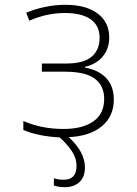

<svg xmlns="http://www.w3.org/2000/svg" viewBox="-20 -560 570 798"><path d="M249 218Q236 218 224 216Q212 214 204 211V181Q221 187 245 187Q298 187 298 130Q298 97 278.5 68Q259 39 228 11Q185 9 145.5 1Q106 -7 77 -20V-57Q117 -40 158 -32Q199 -24 244 -24Q323 -24 368 -55.5Q413 -87 413 -149Q413 -204 374 -233Q335 -262 250 -262H154V-296H255Q327 -296 360.5 -324Q394 -352 394 -403Q394 -454 356.5 -480Q319 -506 249 -506Q214 -506 177.5 -498.5Q141 -491 102 -474L89 -507Q124 -522 166 -531Q208 -540 252 -540Q337 -540 385.5 -504Q434 -468 434 -404Q434 -359 408 -326.5Q382 -294 333 -282V-279Q390 -269 421.5 -235.5Q453 -202 453 -146Q453 -76 403 -35Q353 6 266 10Q333 72 333 136Q333 176 310 197Q287 218 249 218Z"/></svg>

Font: Noto Sans Mono Condensed ExtraLight
Style: Regular
Weight: 200
Width: 3
Designer: Monotype Design Team
Foundry: Monotype Imaging Inc.
Version: Version 2.014; ttfautohint (v1.8.4.7-5d5b)